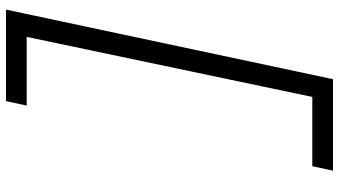

<svg xmlns="http://www.w3.org/2000/svg" viewBox="-265 -720 1130 640"><g transform="rotate(-90 300.0 -400.0)"><path d="M51 145 66 76H349L286 128L508 -928L549 -876H268L283 -945H588L356 145Z"/></g></svg>

Font: Victor Mono
Style: Italic
Weight: 400
Italic angle: -12°
Monospace: yes
Designer: Rune Bjørnerås
Version: Version 1.561;gftools[0.9.30]